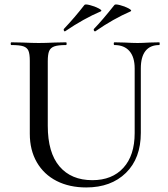

<svg xmlns="http://www.w3.org/2000/svg" viewBox="-20 -811 740 844"><path d="M483 -613Q480 -613 480 -619Q480 -625 483 -625L528 -624Q564 -622 585 -622Q603 -622 637 -624L680 -625Q682 -625 682 -619Q682 -613 680 -613Q640 -613 619.5 -587Q599 -561 599 -510V-227Q599 -115 533.5 -51Q468 13 359 13Q285 13 229 -15.5Q173 -44 142 -97.5Q111 -151 111 -223V-544Q111 -574 105 -588Q99 -602 82.5 -607.5Q66 -613 30 -613Q27 -613 27 -619Q27 -625 30 -625L80 -624Q124 -622 150 -622Q179 -622 221 -624L270 -625Q273 -625 273 -619Q273 -613 270 -613Q235 -613 218.5 -607Q202 -601 196 -586.5Q190 -572 190 -542V-258Q190 -140 241.5 -79.5Q293 -19 386 -19Q473 -19 522.5 -73.5Q572 -128 572 -226V-510Q572 -560 549 -586.5Q526 -613 483 -613ZM265 -673Q262 -673 260.5 -677.5Q259 -682 261 -684Q310 -736 351 -789Q354 -794 375.5 -788.5Q397 -783 414 -774Q431 -765 423 -761Q348 -729 267 -674ZM398 -673Q394 -673 392.5 -677.5Q391 -682 393 -684Q429 -721 483 -789Q486 -794 507.5 -788.5Q529 -783 545.5 -774Q562 -765 554 -761Q478 -728 400 -674Z"/></svg>

Font: Cormorant Garamond Medium
Style: Regular
Weight: 500
Designer: Christian Thalmann (Catharsis Fonts)
Foundry: Catharsis Fonts
Version: Version 4.000